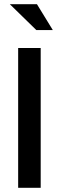

<svg xmlns="http://www.w3.org/2000/svg" viewBox="-20 -900 277 920"><path d="M67 -670V0H175V-670ZM27 -880 154 -756H233L157 -880Z"/></svg>

Font: LT Wave Alt Medium
Style: Regular
Weight: 500
Designer: Daniel Lyons
Version: Version 2.5 (Glyphs App)